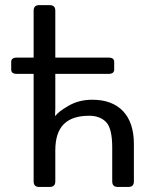

<svg xmlns="http://www.w3.org/2000/svg" viewBox="-20 -741 616 761"><path d="M46.4 -448.2Q24.4 -448.2 24.4 -465.3V-495.6Q24.4 -512.7 46.4 -512.7H113.3V-698.7Q113.3 -720.7 135.3 -720.7H177.2Q199.2 -720.7 199.2 -698.7V-512.7H410.6Q432.6 -512.7 432.6 -495.6V-465.3Q432.6 -448.2 410.6 -448.2H199.2V-311.5Q199.2 -296.9 198.2 -282.2H200.2Q210.4 -297.9 251.7 -321.8Q293 -345.7 345.7 -345.7Q424.8 -345.7 467.8 -300.3Q510.7 -254.9 510.7 -169.9V-22Q510.7 0 488.8 0H446.8Q424.8 0 424.8 -22V-156.2Q424.8 -232.4 400.4 -257.3Q376 -282.2 333.5 -282.2Q265.6 -282.2 232.4 -248.5Q199.2 -214.8 199.2 -144.5V-22Q199.2 0 177.2 0H135.3Q113.3 0 113.3 -22V-448.2Z"/></svg>

Font: Istok
Style: Regular
Weight: 500
Designer: Andrey V. Panov
Foundry: Andrey V. Panov
Version: Version 1.0.3